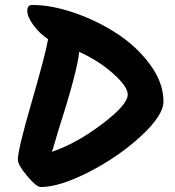

<svg xmlns="http://www.w3.org/2000/svg" viewBox="-20 -767 706 774"><path d="M110 -747Q188 -747 280.5 -715Q373 -683 452.5 -631Q532 -579 585.5 -506Q639 -433 639 -358Q639 -302 548.5 -218.5Q458 -135 339 -74Q220 -13 144 -13Q127 -13 89.5 -57.5Q52 -102 52 -123Q52 -164 106.5 -351.5Q161 -539 174 -609Q138 -633 114 -666.5Q90 -700 90 -723.5Q90 -747 110 -747ZM495 -386Q495 -418 436 -470.5Q377 -523 299 -558Q293 -483 214 -237Q210 -224 201.5 -194.5Q193 -165 189 -155Q287 -188 391 -266.5Q495 -345 495 -386Z"/></svg>

Font: Kalam
Style: Bold
Weight: 700
Version: Version 2.001;PS 1.0;hotconv 1.0.79;makeotf.lib2.5.61930; tt